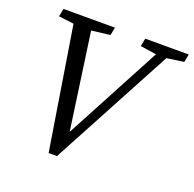

<svg xmlns="http://www.w3.org/2000/svg" viewBox="-121 -794 939 929"><g transform="rotate(20 348.5 -330.0)"><path d="M44 -629 165 -614H185L309 -629L317 -670H52L44 -629ZM223 10H266L630 -670H576L274 -103L263 -83H289L206 -670H114L223 10ZM465 -629 566 -614H585L689 -629L697 -670H473L465 -629Z"/></g></svg>

Font: Source Serif 4 Variable
Style: Italic
Weight: 400
Italic angle: -12°
Designer: Frank Grießhammer
Foundry: Adobe Systems Incorporated
Version: Version 4.004;hotconv 1.0.116;makeotfexe 2.5.65601